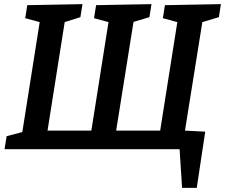

<svg xmlns="http://www.w3.org/2000/svg" viewBox="-20 -722 1089 929"><path d="M861 187 849 0H2L12 -63L88 -83L172 -615L102 -634L112 -697L379 -702L369 -639L293 -615L210 -90H422L505 -615L435 -634L445 -697L713 -702L703 -639L626 -616L542 -90H755L838 -615L768 -634L778 -697L1049 -702L1039 -639L959 -615L875 -90L973 -85L932 187Z"/></svg>

Font: Bitter SemiBold
Style: Italic
Weight: 600
Italic angle: -9°
Designer: Sol Matas, and Bitter project Authors
Foundry: Sol Matas
Version: Version 2.001